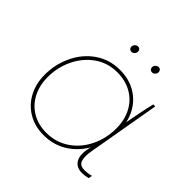

<svg xmlns="http://www.w3.org/2000/svg" viewBox="-172 -845 1015 1015"><g transform="rotate(45 335.5 -337.5)"><path d="M506 -119 520 -178 544 -339Q548 -358 551 -376Q569 -472 581 -520H596L526 -118Q517 -70 525.5 -43.5Q534 -17 569 -17Q594 -17 619 -24L615 -3Q591 3 570 3Q528 3 510 -28Q492 -59 506 -119ZM552 -297Q552 -218 519.5 -148.5Q487 -79 426 -37Q365 5 285 5Q220 5 169.5 -25Q119 -55 91.5 -107.5Q64 -160 64 -226Q64 -304 97 -373Q130 -442 190 -483.5Q250 -525 328 -525Q395 -525 445.5 -495.5Q496 -466 524 -414Q552 -362 552 -297ZM84 -228Q84 -166 109 -117.5Q134 -69 180 -41.5Q226 -14 287 -14Q358 -14 414 -51.5Q470 -89 501.5 -153Q533 -217 533 -293Q533 -354 508 -402.5Q483 -451 436 -478.5Q389 -506 326 -506Q256 -506 201 -467.5Q146 -429 115 -365Q84 -301 84 -228ZM283 -654Q283 -664 290.5 -672Q298 -680 308 -680Q317 -680 322 -674Q327 -668 327 -660Q327 -650 319.5 -642.5Q312 -635 303 -635Q294 -635 288.5 -640.5Q283 -646 283 -654ZM437 -654Q437 -664 444.5 -672Q452 -680 462 -680Q471 -680 476 -674Q481 -668 481 -660Q481 -650 473.5 -642.5Q466 -635 457 -635Q448 -635 442.5 -640.5Q437 -646 437 -654Z"/></g></svg>

Font: Fixel Italic Variable 20240409 Display Thin
Style: Italic
Weight: 100
Italic angle: -10°
Designer: AlfaBravo + MacPaw
Foundry: Kyrylo Tkachov, Marchela Mozhyna, Serhii Makarenko, Maria Weinstein, Zakhar Kryvoshyya
Version: Version 1.211;Glyphs 3.2 (3225)